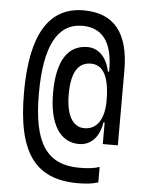

<svg xmlns="http://www.w3.org/2000/svg" viewBox="-56 -749 698 906"><g transform="rotate(5 293.0 -295.5)"><path d="M346.7 112.3C386.7 112.3 415 108.9 442.9 100.1V26.9C417.5 35.6 388.7 39.1 346.7 39.1C192.9 39.1 127 -59.6 127 -292C127 -517.6 185.5 -629.4 304.2 -629.4C398.9 -629.4 448.2 -564 448.2 -433.1V-424.8H442.4C428.7 -493.2 388.2 -531.7 336.9 -531.7C245.1 -531.7 193.4 -456.5 193.4 -302.2C193.4 -156.2 245.1 -72.3 335.9 -72.3C391.1 -72.3 431.6 -112.8 442.4 -184.1H448.2V-82H519.5V-436C519.5 -614.3 447.8 -702.6 304.2 -702.6C138.7 -702.6 56.6 -566.4 56.6 -292C56.6 -8.3 143.6 112.3 346.7 112.3ZM355 -148.9C298.8 -148.9 267.6 -204.6 267.6 -302.2C267.6 -408.7 300.8 -455.1 359.4 -455.1C416.5 -455.1 448.2 -403.8 448.2 -286.6C448.2 -198.7 413.6 -148.9 355 -148.9Z"/></g></svg>

Font: Cascadia Mono PL SemiLight
Style: Regular
Weight: 350
Monospace: yes
Designer: Aaron Bell
Foundry: Saja Typeworks
Version: Version 2404.023